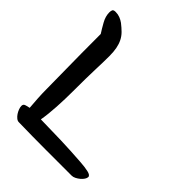

<svg xmlns="http://www.w3.org/2000/svg" viewBox="-193 -717 873 873"><g transform="rotate(45 243.5 -280.0)"><path d="M59 -495Q46 -515 31.5 -541Q17 -567 17 -592Q17 -600 19.5 -607Q22 -614 36 -614Q51 -614 64 -609Q77 -604 88 -596Q106 -582 119.5 -568.5Q133 -555 141.5 -538Q150 -521 154 -500Q158 -479 158 -452Q158 -432 157.5 -410.5Q157 -389 156 -362Q155 -335 154.5 -301Q154 -267 154 -223Q154 -172 151 -120Q148 -68 141 -28Q210 -27 272 -25Q334 -23 404 -18Q436 -16 457.5 -11Q479 -6 479 5Q479 12 473.5 20.5Q468 29 459 36.5Q450 44 440 49Q430 54 421 54Q336 54 254 54Q172 54 79 52Q71 52 63 45.5Q55 39 49 30Q43 21 39 10.5Q35 0 35 -9Q35 -20 45.5 -23.5Q56 -27 68 -29Q66 -52 64 -83Q62 -114 62 -143Q62 -186 60.5 -272Q59 -358 59 -495Z"/></g></svg>

Font: BM YEONSUNG
Style: Regular
Weight: 400
Designer: Bongjin Kim; Myungsoo Han; Jaehyun Keum; Jihee Min; Dokyung Lee; Chorong Kim; Jooyeon Kang; Sang-a Kim;
Foundry: Sandoll Communications Inc.
Version: Version 1.000;PS 1;hotconv 16.6.51;makeotf.lib2.5.65220